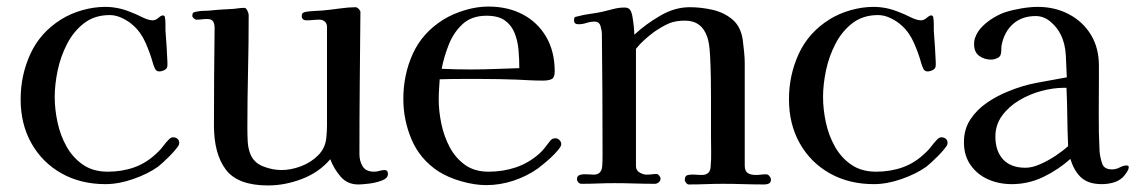

<svg xmlns="http://www.w3.org/2000/svg" viewBox="-20 -562 3469 586"><path d="M527 -126Q527 -124 526.5 -122Q526 -120 525 -118Q516 -104 496 -84Q476 -64 462 -53Q431 -31 386.5 -15.5Q342 0 302 0Q226 0 167.5 -33Q109 -66 76 -124.5Q43 -183 43 -259Q43 -333 73 -398Q103 -463 167 -503Q196 -521 231.5 -531Q267 -541 301 -541Q321 -541 340.5 -537Q360 -533 379 -525Q393 -520 413 -510Q433 -500 446 -500Q455 -500 463.5 -507.5Q472 -515 477 -515Q481 -515 483 -511Q485 -501 485 -490Q485 -479 485 -469Q487 -444 488.5 -420Q490 -396 491 -372Q491 -370 491 -367.5Q491 -365 491 -363Q491 -353 482.5 -348.5Q474 -344 466 -344Q457 -344 453 -352.5Q449 -361 447 -368Q439 -398 424.5 -431Q410 -464 386 -485Q373 -497 353.5 -506.5Q334 -516 315 -516Q269 -516 237 -491.5Q205 -467 185 -428.5Q165 -390 156 -347Q147 -304 147 -266Q147 -229 155.5 -189Q164 -149 183 -115Q202 -81 233 -59.5Q264 -38 309 -38Q353 -38 390.5 -51.5Q428 -65 460 -96Q470 -105 478 -116Q486 -127 496 -137Q502 -143 508 -143Q516 -143 521.5 -138.5Q527 -134 527 -126Z M1164 -31Q1164 -18 1145.5 -11Q1127 -4 1105.5 -1.5Q1084 1 1074 1Q1040 1 1019.5 -23Q999 -47 988 -76Q954 -36 902 -16Q850 4 798 4Q706 4 669.5 -44Q633 -92 633 -179Q633 -253 633.5 -327.5Q634 -402 635 -477Q635 -489 630.5 -496.5Q626 -504 612 -504Q604 -504 596 -503Q588 -502 580 -502Q576 -502 571.5 -506Q567 -510 567 -513Q567 -522 571 -524Q575 -526 583 -527Q593 -529 603 -529Q613 -529 623 -530Q641 -532 658.5 -533Q676 -534 694 -535Q702 -536 710 -537Q718 -538 726 -538Q731 -538 735 -529.5Q739 -521 739 -516Q739 -430 737 -343.5Q735 -257 735 -171Q735 -152 736 -131Q737 -110 744 -92Q755 -65 783.5 -54Q812 -43 839 -43Q868 -43 898.5 -54.5Q929 -66 951 -88Q973 -110 976 -142Q978 -161 978 -180.5Q978 -200 978 -219V-480Q978 -490 971.5 -496Q965 -502 955 -502Q945 -502 935.5 -501Q926 -500 916 -500Q901 -500 901 -513Q901 -520 904.5 -522.5Q908 -525 914 -526Q926 -528 939 -528.5Q952 -529 965 -530Q987 -532 1016 -536Q1045 -540 1065 -540Q1070 -540 1075.5 -534Q1081 -528 1080 -523Q1079 -416 1078 -308Q1077 -200 1077 -92Q1077 -70 1087 -54Q1097 -38 1122 -38Q1130 -38 1138 -40.5Q1146 -43 1154 -43Q1164 -43 1164 -31Z M1565 -354Q1565 -382 1562.5 -410Q1560 -438 1550.5 -461.5Q1541 -485 1521 -499.5Q1501 -514 1465 -514Q1420 -514 1392.5 -489Q1365 -464 1350 -426.5Q1335 -389 1328 -352Q1350 -351 1372.5 -350.5Q1395 -350 1417 -350Q1454 -350 1491 -351.5Q1528 -353 1565 -354ZM1693 -122Q1693 -119 1691 -115Q1686 -106 1673 -92.5Q1660 -79 1645.5 -67Q1631 -55 1622 -48Q1588 -24 1547 -10.5Q1506 3 1464 3Q1429 3 1388.5 -8.5Q1348 -20 1318 -39Q1262 -76 1236.5 -135.5Q1211 -195 1211 -260Q1211 -334 1240 -398Q1269 -462 1333 -502Q1362 -520 1399 -531Q1436 -542 1470 -542Q1530 -542 1575.5 -518Q1621 -494 1647 -449.5Q1673 -405 1673 -344Q1673 -325 1663.5 -320.5Q1654 -316 1637 -316Q1617 -316 1597 -317Q1577 -318 1557 -319Q1530 -320 1503.5 -320.5Q1477 -321 1451 -321Q1419 -321 1386.5 -321Q1354 -321 1322 -320Q1321 -304 1320 -289Q1319 -274 1319 -258Q1319 -223 1327 -184.5Q1335 -146 1352.5 -113Q1370 -80 1399 -59Q1428 -38 1471 -38Q1515 -38 1554 -51Q1593 -64 1626 -93Q1636 -102 1643.5 -112Q1651 -122 1659 -132Q1665 -140 1675 -140Q1682 -140 1687.5 -134.5Q1693 -129 1693 -122Z M2333 -14Q2333 -5 2327 -2Q2321 1 2313 1Q2282 1 2250 0Q2218 -1 2186 -1Q2161 -1 2134.5 0Q2108 1 2082 1Q2078 1 2074 -4Q2070 -9 2070 -13Q2070 -26 2080 -28Q2091 -30 2101.5 -29Q2112 -28 2122 -28Q2148 -28 2149 -54Q2151 -77 2150.5 -100Q2150 -123 2150 -145V-269Q2150 -290 2149.5 -325.5Q2149 -361 2147 -395.5Q2145 -430 2139 -448Q2122 -499 2071 -499Q2041 -499 2021.5 -490.5Q2002 -482 1977 -465Q1962 -454 1947.5 -441Q1933 -428 1921 -413Q1921 -323 1921 -233.5Q1921 -144 1921 -55Q1921 -42 1932 -35.5Q1943 -29 1954 -29Q1962 -29 1969.5 -30Q1977 -31 1984 -31Q1988 -31 1992 -26Q1996 -21 1996 -17Q1996 -10 1990.5 -5.5Q1985 -1 1979 -1Q1948 -1 1917 -2Q1886 -3 1855 -3Q1830 -3 1805 -2Q1780 -1 1755 -1Q1749 -1 1745 -5.5Q1741 -10 1741 -15Q1741 -26 1751 -28.5Q1761 -31 1773 -30Q1785 -29 1792 -29Q1816 -29 1818 -55Q1819 -69 1819 -83Q1819 -97 1819 -110Q1819 -196 1818.5 -283Q1818 -370 1817 -457Q1817 -468 1813 -482Q1809 -496 1795 -496Q1782 -496 1770 -492Q1758 -488 1745 -488Q1732 -488 1732 -500Q1732 -507 1734 -509Q1736 -511 1743 -512Q1761 -517 1780 -519.5Q1799 -522 1818 -526Q1835 -530 1852 -534.5Q1869 -539 1886 -539Q1898 -539 1903 -532Q1908 -525 1910.5 -510Q1913 -495 1914.5 -480Q1916 -465 1916 -456Q1949 -487 1994 -513.5Q2039 -540 2085 -540Q2120 -540 2155 -532Q2190 -524 2215.5 -502.5Q2241 -481 2247 -440Q2249 -423 2251 -404.5Q2253 -386 2253 -369Q2253 -291 2253 -213Q2253 -135 2253 -57Q2253 -40 2262 -34Q2271 -28 2287 -28Q2295 -28 2302.5 -29Q2310 -30 2318 -30Q2324 -30 2328.5 -24.5Q2333 -19 2333 -14Z M2872 -126Q2872 -124 2871.5 -122Q2871 -120 2870 -118Q2861 -104 2841 -84Q2821 -64 2807 -53Q2776 -31 2731.5 -15.5Q2687 0 2647 0Q2571 0 2512.5 -33Q2454 -66 2421 -124.5Q2388 -183 2388 -259Q2388 -333 2418 -398Q2448 -463 2512 -503Q2541 -521 2576.5 -531Q2612 -541 2646 -541Q2666 -541 2685.5 -537Q2705 -533 2724 -525Q2738 -520 2758 -510Q2778 -500 2791 -500Q2800 -500 2808.5 -507.5Q2817 -515 2822 -515Q2826 -515 2828 -511Q2830 -501 2830 -490Q2830 -479 2830 -469Q2832 -444 2833.5 -420Q2835 -396 2836 -372Q2836 -370 2836 -367.5Q2836 -365 2836 -363Q2836 -353 2827.5 -348.5Q2819 -344 2811 -344Q2802 -344 2798 -352.5Q2794 -361 2792 -368Q2784 -398 2769.5 -431Q2755 -464 2731 -485Q2718 -497 2698.5 -506.5Q2679 -516 2660 -516Q2614 -516 2582 -491.5Q2550 -467 2530 -428.5Q2510 -390 2501 -347Q2492 -304 2492 -266Q2492 -229 2500.5 -189Q2509 -149 2528 -115Q2547 -81 2578 -59.5Q2609 -38 2654 -38Q2698 -38 2735.5 -51.5Q2773 -65 2805 -96Q2815 -105 2823 -116Q2831 -127 2841 -137Q2847 -143 2853 -143Q2861 -143 2866.5 -138.5Q2872 -134 2872 -126Z M3240 -116Q3238 -160 3237.5 -205Q3237 -250 3235 -294H3226Q3195 -294 3159 -284.5Q3123 -275 3091 -256Q3059 -237 3038.5 -209Q3018 -181 3018 -145Q3018 -101 3041.5 -75.5Q3065 -50 3110 -50Q3130 -50 3155 -61Q3180 -72 3203 -87.5Q3226 -103 3240 -116ZM3425 -52Q3425 -45 3418.5 -35.5Q3412 -26 3407 -21Q3394 -9 3377 -4.5Q3360 0 3343 0Q3302 0 3280 -20Q3258 -40 3247 -77Q3210 -44 3164.5 -22Q3119 0 3068 0Q3029 0 2996 -14.5Q2963 -29 2942.5 -58Q2922 -87 2922 -128Q2922 -168 2942 -198Q2962 -228 2993 -249Q3024 -270 3057 -283Q3100 -301 3145.5 -309.5Q3191 -318 3236 -326Q3235 -356 3233 -393Q3231 -430 3217 -457Q3207 -478 3186.5 -495.5Q3166 -513 3141 -513Q3099 -513 3072 -489Q3045 -465 3037 -424Q3036 -417 3036 -409Q3036 -401 3034 -395Q3032 -388 3022.5 -384Q3013 -380 3006 -380Q2984 -380 2968.5 -391.5Q2953 -403 2953 -427Q2953 -440 2957 -449Q2963 -466 2978.5 -481.5Q2994 -497 3013.5 -508.5Q3033 -520 3049 -525Q3071 -532 3098 -536.5Q3125 -541 3147 -541Q3200 -541 3242.5 -518.5Q3285 -496 3309.5 -456Q3334 -416 3334 -361V-330Q3334 -272 3333.5 -214.5Q3333 -157 3336 -99Q3338 -80 3344 -62.5Q3350 -45 3374 -45Q3386 -45 3397.5 -51Q3409 -57 3418 -57Q3425 -57 3425 -52Z"/></svg>

Font: Kaisei Tokumin Medium
Style: Regular
Weight: 500
Designer: Font-Kai,
Foundry: KAZUO KANAI
Version: Version 5.003